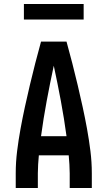

<svg xmlns="http://www.w3.org/2000/svg" viewBox="-20 -944 540 964"><path d="M59 0V-74Q59 -130 66 -186Q73 -242 83 -297Q93 -352 105 -407Q117 -462 130 -517Q143 -572 157 -626.5Q171 -681 186 -735H314Q329 -681 343 -626.5Q357 -572 370 -517Q383 -462 395 -407Q407 -352 417 -297Q427 -242 434 -186Q441 -130 441 -74V0H330V-74Q330 -96 328.5 -118.5Q327 -141 325 -164H175Q173 -141 171.5 -118.5Q170 -96 170 -74V0ZM186 -260H314Q302 -349 285.5 -437.5Q269 -526 250 -614Q231 -526 214.5 -437.5Q198 -349 186 -260ZM100 -846V-924H400V-846Z"/></svg>

Font: Zed Mono
Style: Bold
Weight: 700
Monospace: yes
Designer: Belleve Invis
Foundry: Belleve Invis
Version: Version 1.0.0; ttfautohint (v1.8.4)